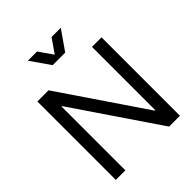

<svg xmlns="http://www.w3.org/2000/svg" viewBox="-254 -1079 1224 1224"><g transform="rotate(-45 358.5 -467.0)"><path d="M69.3 0H155.3V-575.2H159.2L549.8 0H647.5V-707H561.5V-135.7H557.6L169.9 -707H69.3ZM210 -933.6 301.8 -801.8H415L506.8 -933.6H423.8L358.4 -839.8L293 -933.6Z"/></g></svg>

Font: Wanted Sans
Style: Regular
Weight: 400
Designer: Original Design by Kil Hyung-jin and Kang Hanbin, Wanted Lab, Inc; Hangeul from Source Han Sans by Jang Soo-young and Ka
Foundry: Wanted Lab, Inc.
Version: Version 1.001;Glyphs 3.2 (3227)